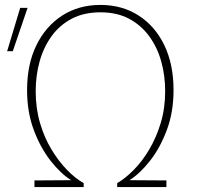

<svg xmlns="http://www.w3.org/2000/svg" viewBox="-20 -760 835 780"><path d="M120 0V-27L269 -28Q226 -55 185 -107.5Q144 -160 117 -232.5Q90 -305 90 -394Q90 -499 128 -576.5Q166 -654 233 -697Q300 -740 388 -740Q476 -740 543 -697Q610 -654 647.5 -576.5Q685 -499 685 -394Q685 -305 658 -232.5Q631 -160 590 -107.5Q549 -55 506 -28L656 -27V0H456V-16Q489 -35 523.5 -70Q558 -105 586.5 -153Q615 -201 633 -260.5Q651 -320 651 -390Q651 -453 635 -510.5Q619 -568 586 -613Q553 -658 504 -684Q455 -710 388 -710Q321 -710 271.5 -684Q222 -658 189.5 -613Q157 -568 141 -510.5Q125 -453 125 -390Q125 -320 142.5 -260.5Q160 -201 189 -153Q218 -105 252 -70Q286 -35 320 -16V0ZM9 -552 62 -728H92L32 -552Z"/></svg>

Font: Murecho ExtraLight
Style: Regular
Weight: 200
Designer: Neil Summerour
Foundry: Positype
Version: Version 1.010; ttfautohint (v1.8.3)